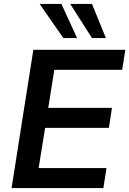

<svg xmlns="http://www.w3.org/2000/svg" viewBox="-20 -959 659 979"><path d="M39 0 150 -705H619L603 -603H257L226 -409H551L535 -307H210L177 -102H523L507 0ZM449 -765 338 -939H449L520 -765ZM303 -765 182 -939H293L373 -765Z"/></svg>

Font: Nunito Sans
Style: Bold Italic
Weight: 700
Italic angle: -9°
Designer: Vernon Adams
Foundry: Vernon Adams
Version: Version 3.006; ttfautohint (v1.8.3)